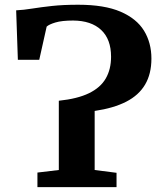

<svg xmlns="http://www.w3.org/2000/svg" viewBox="-20 -770 664 790"><path d="M134 0V-60L222 -70.5V-355.5Q299 -363.5 346.2 -386.5Q393.5 -409.5 415.2 -447.2Q437 -485 437 -536.5Q437 -608.5 396.2 -646.8Q355.5 -685 281 -685.5Q234.5 -685.5 208 -677.5Q181.5 -669.5 172 -660.5L141.5 -524H53.5L46.5 -727.5Q77.5 -729 113 -734.8Q148.5 -740.5 194.2 -745.5Q240 -750.5 301.5 -750.5Q409.5 -750.5 475.8 -722Q542 -693.5 572.5 -643.8Q603 -594 603 -529Q603 -466 577 -422Q551 -378 499.2 -351.5Q447.5 -325 369.5 -313.5V-70.5L459.5 -59V0Z"/></svg>

Font: Merriweather Light 18pt
Style: Bold
Weight: 700
Version: Version 2.100